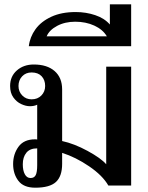

<svg xmlns="http://www.w3.org/2000/svg" viewBox="-20 -863 690 893"><path d="M41 -100Q41 -146 66 -180.5Q91 -215 143 -215Q150 -215 153 -214V-376Q139 -369 119 -369Q100 -369 78.5 -379Q57 -389 42 -410Q27 -431 27 -463Q27 -508 58.5 -535.5Q90 -563 137 -563Q199 -563 234 -532.5Q269 -502 269 -447V-207Q325 -195 387.5 -161Q450 -127 474 -99V-553H590V0H484Q457 -47 394.5 -89.5Q332 -132 269 -152V-101Q269 -43 240 -16.5Q211 10 144 10Q90 10 65.5 -22Q41 -54 41 -100ZM190 -463Q190 -491 173.5 -508.5Q157 -526 127 -526Q100 -526 83 -508Q66 -490 66 -463Q66 -437 83.5 -419Q101 -401 127 -401Q155 -401 172.5 -419Q190 -437 190 -463ZM153 -95V-173Q119 -173 102.5 -152.5Q86 -132 86 -99Q86 -70 95.5 -52.5Q105 -35 122 -35Q139 -35 146 -48.5Q153 -62 153 -95Z M332 -807Q380 -807 423 -792.5Q466 -778 491 -749V-843H590V-648H114Q119 -691 145 -727Q171 -763 218.5 -785Q266 -807 332 -807ZM477 -694Q458 -726 418.5 -744Q379 -762 330 -762Q282 -762 245.5 -742.5Q209 -723 197 -694Z"/></svg>

Font: Taviraj Medium
Style: Regular
Weight: 500
Designer: Katatrad Team
Foundry: CadsonDemak
Version: Version 1.030